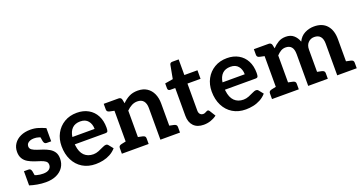

<svg xmlns="http://www.w3.org/2000/svg" viewBox="-38 -1260 3499 1859"><g transform="rotate(-20 1711.0 -331.0)"><path d="M201 8Q157 8 113 0Q69 -8 36 -19V-104L96 -106Q108 -96 139 -87.5Q170 -79 204 -79Q246 -79 267 -96Q288 -113 288 -140Q288 -165 269.5 -178.5Q251 -192 222.5 -201Q194 -210 164 -220Q129 -232 100 -249Q71 -266 54 -294Q37 -322 37 -363Q37 -410 61.5 -446Q86 -482 129.5 -502Q173 -522 231 -522Q274 -522 310.5 -510.5Q347 -499 383 -483V-420L320 -412Q302 -418 281 -424.5Q260 -431 235 -431Q212 -431 194 -424Q176 -417 166.5 -405Q157 -393 157 -376Q157 -353 177 -339.5Q197 -326 227 -316.5Q257 -307 283 -298Q316 -287 344.5 -270.5Q373 -254 390 -228Q407 -202 407 -161Q407 -111 382 -73Q357 -35 311 -13.5Q265 8 201 8ZM294 -447 383 -425V-347H337Q323 -347 316 -355Q309 -363 306 -376ZM125 -65 36 -87V-165H82Q97 -165 103.5 -157Q110 -149 113 -136Z M715 8Q638 8 581 -26.5Q524 -61 492.5 -123.5Q461 -186 461 -268Q461 -340 492 -397.5Q523 -455 579 -488.5Q635 -522 709 -522Q776 -522 826.5 -493.5Q877 -465 904.5 -413Q932 -361 932 -289Q932 -262 927 -251.5Q922 -241 903 -241H588Q588 -238 588 -235Q588 -232 589 -229Q597 -159 632.5 -124Q668 -89 726 -89Q753 -89 780.5 -100Q808 -111 831 -122.5Q854 -134 868 -134Q882 -134 891 -123L928 -77Q901 -46 865.5 -27Q830 -8 791.5 0Q753 8 715 8ZM590 -316H819Q819 -366 792 -399Q765 -432 712 -432Q659 -432 628.5 -402Q598 -372 590 -316Z M1060 0V-514H1137Q1163 -514 1169 -491L1177 -450Q1209 -483 1247 -502.5Q1285 -522 1336 -522Q1392 -522 1430.5 -497Q1469 -472 1489 -428Q1509 -384 1509 -327V0H1382V-327Q1382 -373 1361 -399Q1340 -425 1297 -425Q1266 -425 1238.5 -410.5Q1211 -396 1186 -371V0ZM985 0V-58Q985 -72 992.5 -79Q1000 -86 1014 -89L1071 -101L1084 0ZM1162 0 1175 -101 1232 -89Q1246 -86 1253.5 -79Q1261 -72 1261 -58V0ZM1485 0 1497 -101 1555 -89Q1568 -86 1576 -79Q1584 -72 1584 -58V0ZM1084 -514 1071 -413 1014 -425Q1000 -428 992.5 -435Q985 -442 985 -456V-514Z M1828 8Q1761 8 1724.5 -30Q1688 -68 1688 -135V-421H1636Q1626 -421 1619 -427Q1612 -433 1612 -446V-496L1695 -510L1721 -649Q1725 -670 1749 -670H1814V-509H1949V-421H1814V-143Q1814 -119 1826 -105.5Q1838 -92 1858 -92Q1869 -92 1878 -96.5Q1887 -101 1895 -105Q1903 -109 1909 -109Q1918 -109 1925 -98L1963 -37Q1936 -16 1901 -4Q1866 8 1828 8Z M2262 8Q2185 8 2128 -26.5Q2071 -61 2039.5 -123.5Q2008 -186 2008 -268Q2008 -340 2039 -397.5Q2070 -455 2126 -488.5Q2182 -522 2256 -522Q2323 -522 2373.5 -493.5Q2424 -465 2451.5 -413Q2479 -361 2479 -289Q2479 -262 2474 -251.5Q2469 -241 2450 -241H2135Q2135 -238 2135 -235Q2135 -232 2136 -229Q2144 -159 2179.5 -124Q2215 -89 2273 -89Q2300 -89 2327.5 -100Q2355 -111 2378 -122.5Q2401 -134 2415 -134Q2429 -134 2438 -123L2475 -77Q2448 -46 2412.5 -27Q2377 -8 2338.5 0Q2300 8 2262 8ZM2137 -316H2366Q2366 -366 2339 -399Q2312 -432 2259 -432Q2206 -432 2175.5 -402Q2145 -372 2137 -316Z M2607 0V-514H2684Q2709 -514 2716 -491L2724 -453Q2751 -482 2784 -502Q2817 -522 2862 -522Q2911 -522 2942 -495.5Q2973 -469 2988 -426Q3012 -476 3057 -499Q3102 -522 3153 -522Q3239 -522 3284.5 -470Q3330 -418 3330 -327V0H3204V-327Q3204 -375 3183 -400Q3162 -425 3120 -425Q3083 -425 3057.5 -399Q3032 -373 3032 -327V0H2905V-327Q2905 -378 2884.5 -401.5Q2864 -425 2825 -425Q2798 -425 2775.5 -411.5Q2753 -398 2733 -376V0ZM2532 0V-58Q2532 -72 2539.5 -79Q2547 -86 2561 -89L2618 -101L2631 0ZM2709 0 2722 -101 2779 -89Q2793 -86 2800.5 -79Q2808 -72 2808 -58V0ZM3008 0 3020 -101 3078 -89Q3091 -86 3099 -79Q3107 -72 3107 -58V0ZM2631 -514 2618 -413 2561 -425Q2547 -428 2539.5 -435Q2532 -442 2532 -456V-514ZM3306 0 3319 -101 3376 -89Q3390 -86 3397.5 -79Q3405 -72 3405 -58V0Z"/></g></svg>

Font: Aleo
Style: Bold
Weight: 700
Designer: Alessio Laiso
Foundry: Alessio Laiso
Version: Version 2.001;gftools[0.9.29]